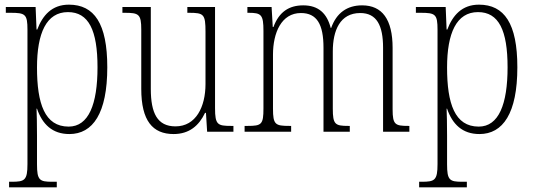

<svg xmlns="http://www.w3.org/2000/svg" viewBox="-20 -566 2294 825"><path d="M19 239H224V215H205C150 215 139 209 139 140V18C139 -34 138 -75 137 -99H139C162 -32 205 10 278 10C379 10 441 -79 441 -277C441 -465 385 -546 276 -546C203 -546 163 -500 140 -439H137L133 -536H5V-511H25C89 -511 98 -505 98 -438V139C98 209 86 215 30 215H19ZM275 -22C172 -22 139 -121 139 -276C139 -423 179 -514 272 -514C361 -514 399 -436 399 -277C399 -118 361 -22 275 -22Z M726 10C793 10 835 -26 861 -81H865L870 0H983V-25H973C915 -25 904 -30 904 -101V-536H785V-511H792C856 -511 863 -505 863 -429V-205C863 -107 822 -23 734 -23C656 -23 628 -80 628 -184V-536H506V-511H515C576 -511 587 -506 587 -439V-184C587 -47 636 10 726 10Z M1031 0H1231V-25H1224C1163 -25 1153 -30 1153 -99V-331C1153 -425 1189 -510 1273 -510C1342 -510 1370 -461 1370 -361V0H1483V-25H1477C1420 -25 1410 -31 1410 -99V-345C1410 -435 1441 -510 1528 -510C1599 -510 1626 -456 1626 -361V0H1739V-25H1735C1678 -25 1667 -30 1667 -96V-360C1667 -483 1622 -543 1536 -543C1472 -543 1426 -511 1403 -446H1401C1385 -508 1349 -543 1283 -543C1222 -543 1179 -515 1155 -450H1152L1147 -536H1043V-511H1048C1103 -511 1112 -503 1112 -433V-100C1112 -31 1104 -25 1044 -25H1031Z M1781 239H1986V215H1967C1912 215 1901 209 1901 140V18C1901 -34 1900 -75 1899 -99H1901C1924 -32 1967 10 2040 10C2141 10 2203 -79 2203 -277C2203 -465 2147 -546 2038 -546C1965 -546 1925 -500 1902 -439H1899L1895 -536H1767V-511H1787C1851 -511 1860 -505 1860 -438V139C1860 209 1848 215 1792 215H1781ZM2037 -22C1934 -22 1901 -121 1901 -276C1901 -423 1941 -514 2034 -514C2123 -514 2161 -436 2161 -277C2161 -118 2123 -22 2037 -22Z"/></svg>

Font: Noto Serif Georgian Condensed ExtraLight
Style: Regular
Weight: 200
Width: 3
Designer: Monotype Design Team, Akaki Razmadze
Foundry: Google LLC
Version: Version 2.003